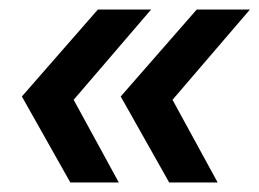

<svg xmlns="http://www.w3.org/2000/svg" viewBox="-20 -470 546 404"><path d="M128 -86 26 -267 186 -450H298L135 -260L230 -86ZM336 -86 234 -267 394 -450H506L343 -260L438 -86Z"/></svg>

Font: Mulish ExtraLight
Style: Italic
Weight: 200
Italic angle: -9°
Designer: Vernon Adams
Foundry: Vernon Adams
Version: Version 3.603